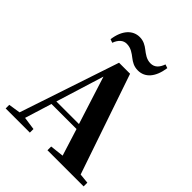

<svg xmlns="http://www.w3.org/2000/svg" viewBox="-259 -1124 1280 1280"><g transform="rotate(45 380.5 -484.5)"><path d="M182 -821 207 -812C222 -854 248 -876 280 -876C321 -876 348 -854 373 -835C395 -818 420 -802 458 -802C525 -802 572 -854 586 -952L560 -961C545 -919 522 -895 484 -895C446 -895 419 -917 394 -936C372 -953 346 -969 310 -969C245 -969 195 -917 182 -821ZM325 -611 433 -272H220ZM408 0H749V-35L679 -42L437 -750H333L98 -47L14 -34V0H242V-34L150 -47L209 -237H445L505 -46L408 -35Z"/></g></svg>

Font: Source Han Serif KR Heavy
Style: Regular
Weight: 900
Designer: Ryoko NISHIZUKA 西塚涼子 (kana & ideographs); Frank Grießhammer (Latin, Greek & Cyrillic); Wenlong ZHANG 张文龙 (bopomofo); San
Foundry: Adobe
Version: Version 2.001;hotconv 1.1.0;makeotfexe 2.6.0